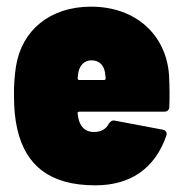

<svg xmlns="http://www.w3.org/2000/svg" viewBox="-20 -548 546 576"><path d="M487 -324C478 -443 388 -528 253 -528C130 -528 45 -457 28 -349C24 -325 21 -286 22 -260C22 -223 25 -190 32 -160C57 -52 129 8 266 8C372 8 445 -43 479 -141C482 -150 478 -157 468 -159L325 -186C317 -188 311 -184 306 -176C298 -161 284 -153 265 -152C239 -151 224 -164 217 -186C215 -192 214 -199 213 -207C212 -211 214 -213 218 -213H473C482 -213 488 -218 488 -228C489 -251 489 -290 487 -324ZM255 -367C277 -367 291 -353 295 -331L297 -314C297 -310 296 -308 292 -308H218C214 -308 213 -310 213 -314L215 -331C220 -353 233 -367 255 -367Z"/></svg>

Font: Barlow Semi Condensed Black
Style: Regular
Weight: 900
Width: 4
Designer: Jeremy Tribby
Foundry: Tribby Type
Version: Version 1.408;PS 001.408;hotconv 1.0.88;makeotf.lib2.5.64775